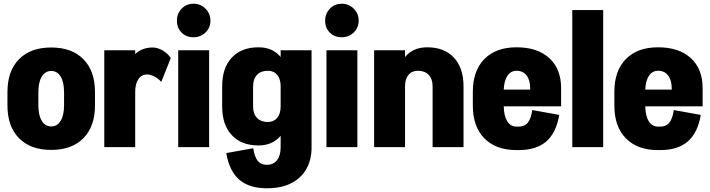

<svg xmlns="http://www.w3.org/2000/svg" viewBox="-20 -790 3813 1031"><path d="M490 -224Q490 -111 428 -48Q366 15 255 15Q144 15 82 -48Q20 -111 20 -224V-296Q20 -409 82 -472Q144 -535 255 -535Q366 -535 428 -472Q490 -409 490 -296ZM324 -295Q324 -349 305.5 -379Q287 -409 255 -409Q223 -409 204.5 -379Q186 -349 186 -295V-225Q186 -171 204.5 -141Q223 -111 255 -111Q287 -111 305.5 -141Q324 -171 324 -225Z M897 -478 846 -350Q832 -367 810.5 -378.5Q789 -390 770 -390Q740 -390 723 -365Q706 -340 706 -296V0H540V-520H706V-500Q744 -535 800 -535Q826 -535 853.5 -519Q881 -503 897 -478Z M1103 0H937V-520H1103ZM930 -679Q930 -717 955.5 -743.5Q981 -770 1019 -770Q1057 -770 1083.5 -743.5Q1110 -717 1110 -679Q1110 -641 1083.5 -615.5Q1057 -590 1019 -590Q980 -590 955 -615Q930 -640 930 -679Z M1487 -520H1653V12Q1649 110 1586 165.5Q1523 221 1414 221H1413Q1318 221 1264.5 174.5Q1211 128 1195 32L1340 6Q1346 50 1363 72.5Q1380 95 1413 95Q1448 95 1467.5 70Q1487 45 1487 1V-61Q1444 -9 1368 -9Q1276 -9 1224.5 -64.5Q1173 -120 1173 -218V-327Q1173 -425 1224.5 -480.5Q1276 -536 1368 -536Q1444 -536 1487 -484ZM1487 -219V-326Q1487 -366 1468.5 -388Q1450 -410 1418 -410Q1381 -410 1360 -388Q1339 -366 1339 -326V-219Q1339 -179 1360 -157Q1381 -135 1418 -135Q1450 -135 1468.5 -157Q1487 -179 1487 -219Z M1899 0H1733V-520H1899ZM1726 -679Q1726 -717 1751.5 -743.5Q1777 -770 1815 -770Q1853 -770 1879.5 -743.5Q1906 -717 1906 -679Q1906 -641 1879.5 -615.5Q1853 -590 1815 -590Q1776 -590 1751 -615Q1726 -640 1726 -679Z M2469 0H2303V-326Q2303 -366 2282 -388Q2261 -410 2224 -410Q2192 -410 2173.5 -388Q2155 -366 2155 -326V0H1989V-520H2155V-484Q2198 -536 2274 -536Q2366 -536 2417.5 -480.5Q2469 -425 2469 -327Z M2993 -219H2685Q2686 -167 2704 -138.5Q2722 -110 2754 -110H2764Q2798 -110 2815 -132.5Q2832 -155 2838 -199L2983 -173Q2967 -77 2913.5 -30.5Q2860 16 2764 16H2754Q2643 16 2581 -47Q2519 -110 2519 -223V-297Q2519 -410 2581 -473Q2643 -536 2753 -536H2754Q2866 -536 2929.5 -478Q2993 -420 2993 -317ZM2827 -309V-316Q2827 -360 2807.5 -385Q2788 -410 2754 -410Q2723 -410 2705 -383.5Q2687 -357 2685 -309Z M3219 0H3053V-736H3219Z M3753 -219H3445Q3446 -167 3464 -138.5Q3482 -110 3514 -110H3524Q3558 -110 3575 -132.5Q3592 -155 3598 -199L3743 -173Q3727 -77 3673.5 -30.5Q3620 16 3524 16H3514Q3403 16 3341 -47Q3279 -110 3279 -223V-297Q3279 -410 3341 -473Q3403 -536 3513 -536H3514Q3626 -536 3689.5 -478Q3753 -420 3753 -317ZM3587 -309V-316Q3587 -360 3567.5 -385Q3548 -410 3514 -410Q3483 -410 3465 -383.5Q3447 -357 3445 -309Z"/></svg>

Font: Akshar
Style: Bold
Weight: 700
Designer: Tall Chai
Foundry: Tall Chai
Version: Version 1.000